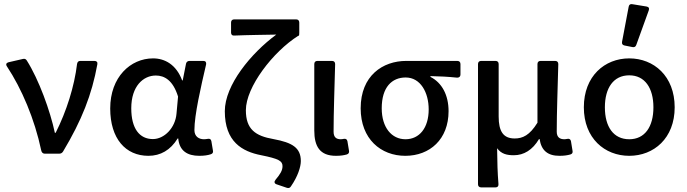

<svg xmlns="http://www.w3.org/2000/svg" viewBox="-20 -770 3442 962"><path d="M14.6 -437.5C88.9 -325.2 153.3 -173.8 186.5 -16.6C188.5 -5.9 195.3 0 204.1 0H276.4C284.2 0 291 -2.9 295.9 -10.7C389.6 -167 440.4 -295.9 467.8 -448.2C469.7 -459 463.9 -464.8 453.1 -464.8H382.8C373 -464.8 368.2 -460 366.2 -450.2C352.5 -336.9 313.5 -212.9 258.8 -104.5H254.9C231.4 -214.8 174.8 -371.1 114.3 -466.8C109.4 -474.6 103.5 -476.6 94.7 -474.6L22.5 -458C11.7 -455.1 7.8 -447.3 14.6 -437.5Z M532.2 -226.6C532.2 -75.2 609.4 10.7 723.6 10.7C784.2 10.7 834 -17.6 870.1 -76.2H873C878.9 -14.6 918 10.7 978.5 10.7C1002.9 10.7 1021.5 7.8 1036.1 2.9C1045.9 0 1048.8 -6.8 1046.9 -15.6L1039.1 -62.5C1037.1 -73.2 1030.3 -76.2 1020.5 -74.2C1014.6 -73.2 1007.8 -72.3 1002 -72.3C975.6 -72.3 954.1 -86.9 954.1 -118.2C954.1 -194.3 986.3 -334 1012.7 -447.3C1014.6 -458 1009.8 -464.8 999 -464.8H929.7C920.9 -464.8 914.1 -460 912.1 -451.2L895.5 -367.2H892.6C863.3 -446.3 805.7 -477.5 747.1 -477.5C633.8 -477.5 532.2 -383.8 532.2 -226.6ZM864.3 -200.2C858.4 -129.9 803.7 -73.2 746.1 -73.2C678.7 -73.2 637.7 -126 637.7 -227.5C637.7 -338.9 698.2 -391.6 760.7 -391.6C803.7 -391.6 846.7 -368.2 872.1 -286.1Z M1365.2 153.3 1417 170.9C1425.8 173.8 1432.6 171.9 1437.5 164.1C1472.7 113.3 1487.3 65.4 1487.3 37.1C1487.3 -29.3 1445.3 -55.7 1349.6 -73.2C1259.8 -88.9 1211.9 -122.1 1211.9 -217.8C1211.9 -334 1347.7 -510.7 1474.6 -590.8H1477.5C1478.5 -590.8 1479.5 -596.7 1479.5 -606.4V-657.2C1479.5 -667 1473.6 -672.9 1463.9 -672.9H1153.3C1143.6 -672.9 1137.7 -667 1137.7 -657.2V-606.4C1137.7 -596.7 1143.6 -590.8 1153.3 -591.8C1217.8 -594.7 1317.4 -595.7 1364.3 -596.7C1237.3 -502.9 1106.4 -343.8 1106.4 -212.9C1106.4 -59.6 1193.4 -10.7 1289.1 7.8C1376 25.4 1395.5 36.1 1395.5 62.5C1395.5 84 1384.8 101.6 1360.4 130.9C1352.5 140.6 1354.5 149.4 1365.2 153.3Z M1554.7 -116.2C1554.7 -37.1 1582 10.7 1663.1 10.7C1687.5 10.7 1704.1 7.8 1717.8 3.9C1727.5 1 1730.5 -6.8 1728.5 -15.6L1720.7 -62.5C1718.8 -72.3 1711.9 -76.2 1702.1 -74.2C1697.3 -73.2 1692.4 -72.3 1687.5 -72.3C1665 -72.3 1651.4 -82 1651.4 -110.4C1651.4 -205.1 1656.2 -335 1659.2 -449.2C1659.2 -459 1653.3 -464.8 1643.6 -464.8H1570.3C1560.5 -464.8 1554.7 -459 1554.7 -449.2Z M1787.1 -227.5C1787.1 -73.2 1888.7 10.7 2010.7 10.7C2133.8 10.7 2227.5 -72.3 2227.5 -212.9C2227.5 -293.9 2194.3 -355.5 2136.7 -384.8V-388.7C2185.5 -387.7 2223.6 -385.7 2270.5 -380.9C2281.2 -380.9 2287.1 -386.7 2287.1 -396.5V-449.2C2287.1 -459 2281.2 -464.8 2271.5 -464.8H2015.6C1897.5 -464.8 1787.1 -390.6 1787.1 -227.5ZM2127.9 -221.7C2127.9 -128.9 2081.1 -72.3 2011.7 -72.3C1942.4 -72.3 1892.6 -130.9 1892.6 -227.5C1892.6 -333 1943.4 -381.8 2012.7 -381.8C2086.9 -381.8 2127.9 -306.6 2127.9 -221.7Z M2375 -449.2V153.3C2375 163.1 2380.9 168.9 2390.6 168.9H2462.9C2472.7 168.9 2478.5 163.1 2477.5 152.3C2472.7 91.8 2471.7 47.9 2470.7 -27.3C2492.2 2 2520.5 7.8 2554.7 7.8C2604.5 7.8 2648.4 -18.6 2680.7 -73.2H2683.6C2692.4 -15.6 2724.6 10.7 2783.2 10.7C2807.6 10.7 2824.2 7.8 2837.9 3.9C2847.7 1 2850.6 -5.9 2848.6 -14.6L2840.8 -62.5C2838.9 -72.3 2832 -76.2 2822.3 -74.2C2817.4 -73.2 2812.5 -72.3 2807.6 -72.3C2785.2 -72.3 2769.5 -82 2769.5 -110.4C2769.5 -205.1 2774.4 -335 2777.3 -449.2C2777.3 -459 2771.5 -464.8 2761.7 -464.8H2688.5C2678.7 -464.8 2672.9 -459 2672.9 -449.2V-155.3C2633.8 -91.8 2598.6 -76.2 2558.6 -76.2C2502 -76.2 2478.5 -111.3 2478.5 -186.5V-449.2C2478.5 -459 2472.7 -464.8 2462.9 -464.8H2390.6C2380.9 -464.8 2375 -459 2375 -449.2Z M3129.9 -736.3 3096.7 -560.5C3094.7 -549.8 3099.6 -543.9 3109.4 -542L3148.4 -534.2C3157.2 -532.2 3165 -535.2 3168 -544.9L3230.5 -717.8C3234.4 -728.5 3230.5 -735.4 3219.7 -737.3L3148.4 -749C3138.7 -751 3131.8 -747.1 3129.9 -736.3ZM2905.3 -232.4C2905.3 -77.1 3009.8 10.7 3132.8 10.7C3255.9 10.7 3360.4 -77.1 3360.4 -232.4C3360.4 -388.7 3255.9 -477.5 3132.8 -477.5C3009.8 -477.5 2905.3 -388.7 2905.3 -232.4ZM3253.9 -232.4C3253.9 -134.8 3210.9 -72.3 3132.8 -72.3C3053.7 -72.3 3010.7 -134.8 3010.7 -232.4C3010.7 -329.1 3053.7 -392.6 3132.8 -392.6C3210.9 -392.6 3253.9 -329.1 3253.9 -232.4Z"/></svg>

Font: Ed Sans Neue Medium
Style: Regular
Weight: 500
Designer: Stephen Hutchings
Version: Version 1.004;PS 001.004;hotconv 1.0.88;makeotf.lib2.5.64775